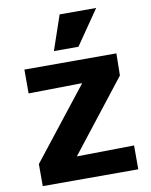

<svg xmlns="http://www.w3.org/2000/svg" viewBox="-99 -999 841 1071"><g transform="rotate(-10 321.5 -463.5)"><path d="M55 0V-125L459 -639L539 -530L67 -523V-658H588L586 -533L184 -19L113 -128L596 -135V0ZM247 -731 314 -927H521L386 -731Z"/></g></svg>

Font: Ysabeau Office Black
Style: Regular
Weight: 900
Designer: Christian Thalmann (Catharsis Fonts)
Version: Version 2.001;gftools[0.9.30]; featfreeze: tnum,lnum,ss02